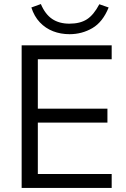

<svg xmlns="http://www.w3.org/2000/svg" viewBox="-20 -929 623 949"><path d="M87 0V-705H532V-636H167V-392H511V-323H167V-69H532V0ZM324 -760Q280 -760 242.5 -774.5Q205 -789 177 -818.5Q149 -848 135 -892L182 -909Q203 -859 237.5 -835.5Q272 -812 323 -812Q376 -812 409.5 -833.5Q443 -855 471 -908L517 -892Q488 -820 436.5 -790Q385 -760 324 -760Z"/></svg>

Font: NunitoSans1
Style: Book
Weight: 400
Designer: Vernon Adams
Foundry: Vernon Adams
Version: Version 3.101;gftools[0.9.27]